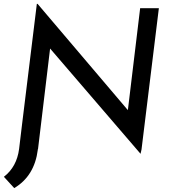

<svg xmlns="http://www.w3.org/2000/svg" viewBox="-60 -765 879 985"><path d="M755 -723 666 2 661 24 197 -516 135 0H134V3Q117 138 13 200L-40 142Q26 91 38 -1L53 -126L129 -745H133L596 -200L659 -723Z"/></svg>

Font: Josefin Sans
Style: Italic
Weight: 400
Italic angle: -7°
Designer: Santiago Orozco
Foundry: Typemade
Version: Version 2.000